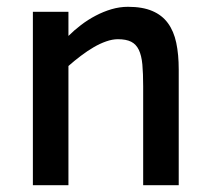

<svg xmlns="http://www.w3.org/2000/svg" viewBox="-20 -547 621 567"><path d="M402.8 0V-292Q402.8 -330.1 400.4 -356.7Q397.9 -383.3 389.9 -399.9Q381.8 -416.5 367.2 -423.8Q352.5 -431.2 328.1 -431.2Q312 -431.2 293.7 -424.8Q275.4 -418.5 256.6 -407.5Q237.8 -396.5 218.8 -382.1Q199.7 -367.7 182.1 -352.1V0H77.1V-512.2H182.1V-440.9Q198.7 -457.5 219.2 -473.1Q239.7 -488.8 262.5 -500.7Q285.2 -512.7 309.3 -519.8Q333.5 -526.9 357.9 -526.9Q400.9 -526.9 429.7 -514.6Q458.5 -502.4 475.8 -478.8Q493.2 -455.1 500.5 -420.7Q507.8 -386.2 507.8 -341.8V0Z"/></svg>

Font: Lorenzo Sans Medium
Style: Regular
Weight: 500
Foundry: Intel Corporation
Version: Version 1.00; ttfautohint (v1.5)